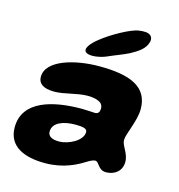

<svg xmlns="http://www.w3.org/2000/svg" viewBox="-112 -798 895 962"><g transform="rotate(15 335.5 -317.5)"><path d="M265.5 -522.5C284.5 -509 337 -516.5 370.5 -531.5C397.5 -544 450 -563 477 -577C512.5 -596.5 541 -614.5 554.5 -643.5C563 -661.5 564 -678.5 551.5 -690C539 -702 514 -701 492 -698C450.5 -693.5 354.5 -638.5 309 -601.5C272 -573 243 -538 265.5 -522.5ZM207.5 65.5C304.5 65.5 370 28.5 404.5 7C424.5 -5.5 438.5 -12 449 -12C469.5 -12 472.5 30.5 514.5 30.5C558.5 30.5 595.5 3.5 595.5 -44.5C595.5 -89 560.5 -119.5 560.5 -149.5C560.5 -180.5 601.5 -259 601.5 -319.5C601.5 -435 508 -474 346 -474C220.5 -474 76 -434.5 76 -347C76 -313 102.5 -292.5 159 -292.5C213.5 -292.5 272 -316 328.5 -316C357.5 -316 382 -310.5 396 -299.5C404 -293 408.5 -284 408.5 -272C408.5 -254 402.5 -242.5 383.5 -242.5C375 -242.5 342.5 -245.5 316.5 -245.5C168.5 -245.5 15 -208.5 15 -69C15 31 101.5 65.5 207.5 65.5ZM247 -57.5C212.5 -57.5 189.5 -68.5 189.5 -93.5C189.5 -143 249 -160.5 305 -160.5C344 -160.5 367 -156.5 367 -138C367 -93.5 297.5 -57.5 247 -57.5Z"/></g></svg>

Font: Gluten
Style: Bold Italic
Weight: 700
Italic angle: -13°
Designer: Tyler Finck
Foundry: Etcetera Type Company
Version: Version 0.920